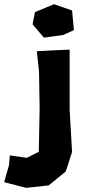

<svg xmlns="http://www.w3.org/2000/svg" viewBox="-105 -737 410 925"><path d="M155.3 -716.8 63.5 -678.7 51.8 -620.1 106.4 -555.7 199.2 -568.4 251 -591.8 242.2 -686.5ZM72.3 -490.2 83 -392.6 85.9 -216.8 82 -5.9 24.4 23.4 -57.6 11.7 -61.5 58.6 -85 140.6 20.5 168 129.9 156.2 211.9 88.9 242.2 -4.9 230.5 -208V-498L145.5 -494.1Z"/></svg>

Font: MaokenAssortedSans-TC
Style: Regular
Weight: 500
Version: Version 0.83